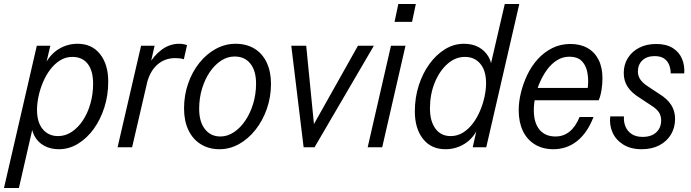

<svg xmlns="http://www.w3.org/2000/svg" viewBox="-54 -740 3471 965"><path d="M242 10Q200 10 168 -7.5Q136 -25 119 -57Q102 -89 103 -131L119 -135L41 205H-34L131 -510H199L176 -413L174 -419Q199 -468 242 -494Q285 -520 336 -520Q408 -520 449 -468Q490 -416 490 -330Q490 -261 470.5 -200Q451 -139 417 -92Q383 -45 338 -17.5Q293 10 242 10ZM238 -56Q275 -56 307 -77.5Q339 -99 363 -135.5Q387 -172 400.5 -219.5Q414 -267 414 -319Q414 -384 387 -419Q360 -454 309 -454Q276 -454 248 -436.5Q220 -419 198.5 -390.5Q177 -362 162 -326.5Q147 -291 139.5 -255Q132 -219 132 -188Q132 -125 161 -90.5Q190 -56 238 -56Z M537 0 655 -510H723L696 -392H701L610 0ZM682 -312 689 -409Q719 -461 759 -490.5Q799 -520 847 -520Q858 -520 868.5 -518Q879 -516 886 -513L870 -442Q863 -445 851 -446.5Q839 -448 827 -448Q773 -448 735 -413.5Q697 -379 682 -312Z M1049 10Q996 10 955.5 -15Q915 -40 893 -86Q871 -132 871 -195Q871 -261 891.5 -320Q912 -379 948 -424Q984 -469 1031 -494.5Q1078 -520 1130 -520Q1185 -520 1225 -495.5Q1265 -471 1286.5 -425.5Q1308 -380 1308 -319Q1308 -252 1287 -192.5Q1266 -133 1230 -87.5Q1194 -42 1147.5 -16Q1101 10 1049 10ZM1054 -54Q1089 -54 1121.5 -75.5Q1154 -97 1179 -134Q1204 -171 1218.5 -219Q1233 -267 1233 -320Q1233 -384 1204.5 -420Q1176 -456 1125 -456Q1089 -456 1057 -435Q1025 -414 1000.5 -378Q976 -342 961.5 -294.5Q947 -247 947 -193Q947 -128 976 -91Q1005 -54 1054 -54Z M1472 0 1410 -510H1485L1529 -65H1495L1745 -510H1825L1527 0Z M1794 0 1911 -510H1984L1867 0ZM1929 -630 1948 -720H2036L2017 -630Z M2322 0 2344 -98 2346 -91Q2322 -42 2279 -16Q2236 10 2185 10Q2113 10 2072 -42Q2031 -94 2031 -180Q2031 -249 2050.5 -310Q2070 -371 2104 -418Q2138 -465 2182.5 -492.5Q2227 -520 2278 -520Q2321 -520 2352.5 -502.5Q2384 -485 2402 -453.5Q2420 -422 2418 -379L2403 -375L2483 -720H2556L2390 0ZM2211 -56Q2245 -56 2273 -73.5Q2301 -91 2322.5 -119.5Q2344 -148 2359 -183.5Q2374 -219 2381.5 -255Q2389 -291 2389 -322Q2389 -385 2360 -419.5Q2331 -454 2283 -454Q2234 -454 2194 -418Q2154 -382 2130.5 -323.5Q2107 -265 2107 -195Q2107 -131 2134.5 -93.5Q2162 -56 2211 -56Z M2727 10Q2674 10 2634.5 -14Q2595 -38 2574 -82Q2553 -126 2553 -186Q2553 -229 2564.5 -275.5Q2576 -322 2597 -365.5Q2618 -409 2649.5 -443.5Q2681 -478 2722 -498.5Q2763 -519 2813 -519Q2863 -519 2899 -498.5Q2935 -478 2954.5 -439.5Q2974 -401 2974 -346Q2974 -317 2969 -286.5Q2964 -256 2955 -236H2612L2625 -298H2926L2891 -246Q2899 -278 2901.5 -314.5Q2904 -351 2896.5 -383Q2889 -415 2868 -435Q2847 -455 2808 -455Q2774 -455 2746 -437.5Q2718 -420 2696.5 -391Q2675 -362 2659.5 -326.5Q2644 -291 2636.5 -254.5Q2629 -218 2629 -186Q2629 -123 2657.5 -88.5Q2686 -54 2738 -54Q2778 -54 2808.5 -78.5Q2839 -103 2859 -152H2929Q2898 -72 2846.5 -31Q2795 10 2727 10Z M3171 10Q3116 10 3078.5 -13.5Q3041 -37 3024.5 -74.5Q3008 -112 3013 -155H3082Q3080 -128 3089.5 -104.5Q3099 -81 3120.5 -66.5Q3142 -52 3176 -52Q3220 -52 3244.5 -75Q3269 -98 3269 -135Q3269 -159 3257 -176.5Q3245 -194 3219 -210L3160 -249Q3121 -273 3101 -303Q3081 -333 3081 -373Q3081 -416 3102 -449Q3123 -482 3159.5 -500.5Q3196 -519 3244 -519Q3295 -519 3327.5 -498.5Q3360 -478 3374 -444Q3388 -410 3385 -371H3317Q3317 -393 3309.5 -413Q3302 -433 3284.5 -445.5Q3267 -458 3236 -458Q3197 -458 3174.5 -436.5Q3152 -415 3152 -380Q3152 -359 3164 -341Q3176 -323 3202 -306L3261 -267Q3300 -243 3319.5 -212.5Q3339 -182 3339 -143Q3339 -98 3318 -63.5Q3297 -29 3259.5 -9.5Q3222 10 3171 10Z"/></svg>

Font: Instrument Sans SemiCondensed
Style: Italic
Weight: 400
Width: 4
Italic angle: -13°
Designer: Rodrigo Fuenzalida
Foundry: fragTYPE
Version: Version 1.000;gftools[0.9.28]